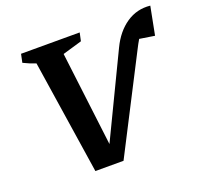

<svg xmlns="http://www.w3.org/2000/svg" viewBox="-116 -791 973 923"><g transform="rotate(-20 370.5 -329.0)"><path d="M365 0H221L132 -583Q99 -594 69 -609L78 -652H378L369 -610L270 -581L329 -99L531 -519Q565 -590 619.5 -627Q674 -664 741 -657L713 -513L636 -525Q624 -505 611 -479Z"/></g></svg>

Font: Piazzolla SC SemiBold
Style: Italic
Weight: 600
Italic angle: -11.3°
Designer: Juan Pablo del Peral
Foundry: Huerta Tipografica
Version: Version 1.330